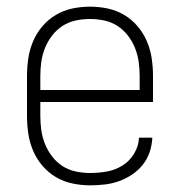

<svg xmlns="http://www.w3.org/2000/svg" viewBox="-20 -548 540 576"><path d="M250 8Q224 8 197.5 2.5Q171 -3 148 -16.5Q125 -30 107.5 -50.5Q90 -71 79.5 -95.5Q69 -120 65 -146.5Q61 -173 61 -200V-320Q61 -347 65 -373.5Q69 -400 79.5 -424.5Q90 -449 107.5 -469.5Q125 -490 148 -503.5Q171 -517 197 -522.5Q223 -528 250 -528Q277 -528 303 -522.5Q329 -517 352 -503.5Q375 -490 392.5 -469.5Q410 -449 420.5 -424.5Q431 -400 435 -373.5Q439 -347 439 -320V-242H101V-200Q101 -178 104 -157Q107 -136 115 -116Q123 -96 136.5 -78.5Q150 -61 168 -49.5Q186 -38 207.5 -33.5Q229 -29 250 -29Q276 -29 301 -33.5Q326 -38 347.5 -51.5Q369 -65 382.5 -87.5Q396 -110 397 -135H437Q436 -113 429 -92Q422 -71 408.5 -54Q395 -37 376.5 -24.5Q358 -12 337 -4.5Q316 3 294 5.5Q272 8 250 8ZM101 -278H399V-320Q399 -342 396 -363Q393 -384 385 -404Q377 -424 363.5 -441.5Q350 -459 332 -470.5Q314 -482 293 -486.5Q272 -491 250 -491Q228 -491 207 -486.5Q186 -482 168 -470.5Q150 -459 136.5 -441.5Q123 -424 115 -404Q107 -384 104 -363Q101 -342 101 -320Z"/></svg>

Font: Iosevka Extralight
Style: Regular
Weight: 200
Monospace: yes
Designer: Belleve Invis
Foundry: Belleve Invis
Version: Version 32.0.1; ttfautohint (v1.8.4)